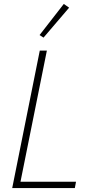

<svg xmlns="http://www.w3.org/2000/svg" viewBox="-20 -955 468 975"><path d="M42 0 182 -698H218L84 -32H366L360 0ZM201 -764 181 -777 304 -935 331 -916Z"/></svg>

Font: IBM Plex Sans Cond ExtLt
Style: Italic
Weight: 200
Width: 3
Italic angle: -11°
Designer: Mike Abbink, Paul van der Laan, Pieter van Rosmalen
Foundry: Bold Monday
Version: Version 1.3